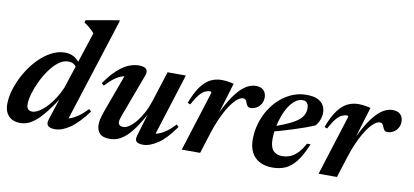

<svg xmlns="http://www.w3.org/2000/svg" viewBox="-68 -951 2571 1192"><g transform="rotate(10 1217.0 -355.0)"><path d="M394 -370Q386.5 -392.5 371.2 -404.5Q356 -416.5 332.5 -416.5Q301.5 -416.5 272 -394.2Q242.5 -372 216.8 -336.2Q191 -300.5 171.2 -259.2Q151.5 -218 140.2 -179.2Q129 -140.5 129 -112.5Q129 -90 138.5 -80.5Q148 -71 165.5 -71Q177.5 -71 193.5 -78.2Q209.5 -85.5 227.8 -100Q246 -114.5 265 -136.2Q284 -158 302.2 -187Q320.5 -216 336 -251.5L455 -616Q446 -626 435.8 -635.8Q425.5 -645.5 413.8 -654.8Q402 -664 388.5 -672L393 -687.5L592.5 -722.5H604L385 -38L363 -65.5Q382 -64.5 404.5 -71.8Q427 -79 453.8 -97.5Q480.5 -116 511 -148L525 -135Q467.5 -57 417 -22.5Q366.5 12 322.5 12Q290 12 278 -1.2Q266 -14.5 274.5 -41L329 -207L339.5 -206.5Q297 -139 263.2 -96Q229.5 -53 202 -29.8Q174.5 -6.5 150.5 2.5Q126.5 11.5 103.5 11.5Q74.5 11.5 52 0Q29.5 -11.5 17 -34.2Q4.5 -57 4.5 -90.5Q4.5 -135.5 20.5 -186.8Q36.5 -238 65 -287.8Q93.5 -337.5 131.2 -378Q169 -418.5 213 -443Q257 -467.5 303.5 -467.5Q337.5 -467.5 363.8 -451.2Q390 -435 411 -399Z M832 -35 886.5 -219.5 893.5 -214Q861 -150 832.2 -106.5Q803.5 -63 776.8 -37Q750 -11 723.5 0.5Q697 12 669 12Q623 12 604 -8.8Q585 -29.5 585 -62.5Q585 -79.5 589.8 -101Q594.5 -122.5 603.5 -147L703 -419L724.5 -388.5Q702 -390.5 678.8 -383.5Q655.5 -376.5 630 -358Q604.5 -339.5 574.5 -307L560 -320Q597.5 -374.5 633 -407Q668.5 -439.5 702.2 -454Q736 -468.5 767.5 -468.5Q802.5 -468.5 815.2 -455Q828 -441.5 817 -412L719 -149Q712.5 -131.5 709.5 -120.5Q706.5 -109.5 706.5 -101.5Q706.5 -89 714.5 -82.2Q722.5 -75.5 738.5 -75.5Q755.5 -75.5 776 -89.5Q796.5 -103.5 817.2 -128.8Q838 -154 856.8 -188.5Q875.5 -223 889 -264.5L950.5 -457.5H1066L934 -40L915.5 -66.5Q935 -65.5 957.8 -72.8Q980.5 -80 1007 -98.2Q1033.5 -116.5 1063 -148L1076.5 -135Q1021 -55.5 970.5 -21.8Q920 12 878 12Q847.5 12 836.2 0.5Q825 -11 832 -35Z M1240 -378Q1240 -382 1238.2 -384.5Q1236.5 -387 1232 -387Q1215.5 -387 1199.2 -379.2Q1183 -371.5 1164.8 -349.8Q1146.5 -328 1123.5 -285.5L1106.5 -292.5Q1132 -360.5 1160.2 -398.8Q1188.5 -437 1220.8 -453Q1253 -469 1289.5 -469Q1304.5 -469 1316.8 -467.8Q1329 -466.5 1341 -464.2Q1353 -462 1367 -458.5L1299 -233.5L1296.5 -241Q1336.5 -327.5 1372.2 -377.5Q1408 -427.5 1440.8 -448.5Q1473.5 -469.5 1505 -469.5Q1538.5 -469.5 1555 -452.5Q1571.5 -435.5 1571.5 -407Q1571.5 -384.5 1561 -366.8Q1550.5 -349 1533 -339Q1515.5 -329 1495 -329Q1484 -329 1477.8 -335.2Q1471.5 -341.5 1466.5 -355Q1462 -369 1456 -374.5Q1450 -380 1440.5 -380Q1427.5 -380 1411.8 -369.2Q1396 -358.5 1378.8 -337.5Q1361.5 -316.5 1344 -286.2Q1326.5 -256 1309.8 -217.2Q1293 -178.5 1278 -131.5L1236.5 0H1120.5Z M1807.5 -433Q1783 -433 1761.2 -416.5Q1739.5 -400 1721.5 -371.8Q1703.5 -343.5 1690.8 -308.5Q1678 -273.5 1671 -235.8Q1664 -198 1664 -163Q1664 -112.5 1684 -90.5Q1704 -68.5 1740 -68.5Q1766 -68.5 1789.5 -77.5Q1813 -86.5 1835.5 -108.8Q1858 -131 1880 -171.5L1902.5 -171Q1873 -99 1841.5 -59Q1810 -19 1774 -3.5Q1738 12 1694 12Q1646 12 1612.2 -6Q1578.5 -24 1561 -57.8Q1543.5 -91.5 1543.5 -138.5Q1543.5 -190 1557.5 -238.8Q1571.5 -287.5 1597.2 -329.2Q1623 -371 1658.2 -402.5Q1693.5 -434 1735.8 -451.8Q1778 -469.5 1825 -469.5Q1869 -469.5 1895.2 -457Q1921.5 -444.5 1933.2 -423.8Q1945 -403 1945 -378.5Q1945 -355 1936.5 -332.2Q1928 -309.5 1912.5 -292.5Q1886 -281 1853.5 -269.2Q1821 -257.5 1785 -246Q1749 -234.5 1711.8 -223.8Q1674.5 -213 1638.5 -203.5L1640.5 -236Q1690.5 -252.5 1726 -267.5Q1761.5 -282.5 1785 -296.8Q1808.5 -311 1821.5 -325.8Q1834.5 -340.5 1839.8 -355.8Q1845 -371 1845 -388Q1845 -402.5 1840.8 -412.2Q1836.5 -422 1828.2 -427.5Q1820 -433 1807.5 -433Z M2102.5 -378Q2102.5 -382 2100.8 -384.5Q2099 -387 2094.5 -387Q2078 -387 2061.8 -379.2Q2045.5 -371.5 2027.2 -349.8Q2009 -328 1986 -285.5L1969 -292.5Q1994.5 -360.5 2022.8 -398.8Q2051 -437 2083.2 -453Q2115.5 -469 2152 -469Q2167 -469 2179.2 -467.8Q2191.5 -466.5 2203.5 -464.2Q2215.5 -462 2229.5 -458.5L2161.5 -233.5L2159 -241Q2199 -327.5 2234.8 -377.5Q2270.5 -427.5 2303.2 -448.5Q2336 -469.5 2367.5 -469.5Q2401 -469.5 2417.5 -452.5Q2434 -435.5 2434 -407Q2434 -384.5 2423.5 -366.8Q2413 -349 2395.5 -339Q2378 -329 2357.5 -329Q2346.5 -329 2340.2 -335.2Q2334 -341.5 2329 -355Q2324.5 -369 2318.5 -374.5Q2312.5 -380 2303 -380Q2290 -380 2274.2 -369.2Q2258.5 -358.5 2241.2 -337.5Q2224 -316.5 2206.5 -286.2Q2189 -256 2172.2 -217.2Q2155.5 -178.5 2140.5 -131.5L2099 0H1983Z"/></g></svg>

Font: Newsreader 36pt SemiBold
Style: Italic
Weight: 600
Italic angle: -17°
Designer: Hugues Gentile
Foundry: Production Type
Version: Version 1.003